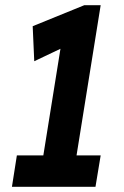

<svg xmlns="http://www.w3.org/2000/svg" viewBox="-20 -720 477 740"><path d="M26 0 45 -121H147L213 -532L112 -484L106 -619L305 -700H368L275 -121H368L348 0Z"/></svg>

Font: Georama Condensed
Style: Bold Italic
Weight: 700
Width: 3
Italic angle: -9°
Designer: Jean-Baptiste Levee
Foundry: Production Type
Version: Version 1.000